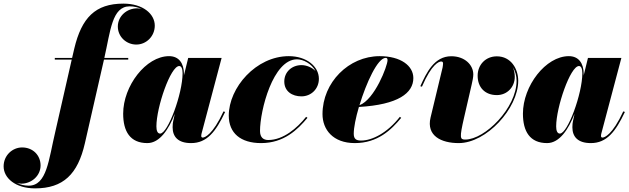

<svg xmlns="http://www.w3.org/2000/svg" viewBox="-236 -780 3470 1060"><path d="M66.5 -460V-451H160L69 -51.5C32.5 102 23 245 -77.5 245C-102 245 -124 239.5 -143 230C-135 232.5 -127 234 -118.5 234C-62 234 -12 190.5 -12 133.5C-12 77.5 -54 34 -114 34C-167 34 -216 77.5 -216 138.5C-216 203 -150.5 260 -42.5 260C113.5 260 193.5 181.5 232.5 11.5L337.5 -448.5C337.5 -449.5 338 -450 338 -451H472V-460H340C374 -609 382 -745 480 -745C504.5 -745 527 -739.5 546 -730C538 -732.5 530 -734 521.5 -734C464 -734 414.5 -691 414.5 -633.5C414.5 -577 461.5 -534 516.5 -534C572 -534 618.5 -580 618.5 -638.5C618.5 -703 553.5 -760 445 -760C290 -760 214.5 -682 174 -511.5L162 -460Z M779.5 -371C779.5 -431 751.5 -470 697.5 -470C569.5 -470 444 -305.5 444 -152.5C444 -55 482 10 577.5 10C646 10 696 -66.5 729 -152L720 -110C718.5 -103 717 -93 717 -77.5C717 -24.5 747.5 10 819 10C906.5 10 955.5 -53 1007 -162L998 -165C937.5 -34.5 894 -20.5 883 -20.5C878 -20.5 875 -24 875 -29C875 -33.5 875.5 -38 877 -43.5L987.5 -460H803L779 -362C779 -365.5 779.5 -368.5 779.5 -371ZM772 -376C772 -263 691 -42.5 648 -42.5C633 -42.5 627.5 -60 627.5 -82.5C627.5 -187.5 705.5 -415.5 753.5 -415.5C764.5 -415.5 772 -402.5 772 -376Z M1461.5 -129.5 1454 -135C1404 -72.5 1328 -7 1245 -7C1218.5 -7 1199.5 -21 1199.5 -57C1199.5 -170 1271 -452.5 1403.5 -452.5C1439 -452.5 1485.5 -427.5 1506 -387.5C1487 -408 1455.5 -420.5 1428.5 -420.5C1375 -420.5 1333.5 -382.5 1333.5 -330C1333.5 -275 1378 -248 1428 -248C1482 -248 1524.5 -289.5 1524.5 -345C1524.5 -414 1455.5 -470 1358.5 -470C1177.5 -470 1027 -296 1027 -142C1027 -45 1092.5 10 1205.5 10C1331.5 10 1407 -64 1461.5 -129.5Z M1717 -41.5C1717 -75.5 1728 -130.5 1745.5 -189.5C1963 -202 2046 -266.5 2046 -349C2046 -416.5 1977 -470 1860 -470C1689.5 -470 1544.5 -325 1544.5 -150C1544.5 -65 1602 10 1723 10C1849.5 10 1925 -64 1979 -129.5L1971.5 -135C1902 -46 1818.5 -4 1757.5 -4C1731 -4 1717 -12.5 1717 -41.5ZM1893.5 -460.5C1901.5 -460.5 1903.5 -455.5 1903.5 -447.5C1903.5 -416.5 1833 -231 1748.5 -199C1786 -322.5 1849 -460.5 1893.5 -460.5Z M2326 -130.5 2368 -313C2373 -334 2377 -354.5 2377 -369C2377 -422 2329.5 -469.5 2255.5 -469.5C2161.5 -469.5 2118.5 -379 2084.5 -304L2093.5 -301.5C2148 -428.5 2188.5 -440.5 2199.5 -440.5C2207.5 -440.5 2210 -436.5 2210 -429C2210 -424 2208.5 -413.5 2207.5 -407.5L2141 -131C2117 -30 2200 10 2296.5 10C2449.5 10 2625 -181.5 2625 -334C2625 -400 2585 -469 2507 -469C2445 -469 2401 -422.5 2401 -362C2401 -297 2442 -255 2507 -255C2563.5 -255 2606 -299 2606 -356C2606 -375.5 2602 -394 2594.5 -410C2608.5 -388 2616 -361 2616 -334C2616 -184 2441.5 -9.5 2332.5 -9.5C2303.5 -9.5 2300 -17.5 2326 -130.5Z M2986.5 -371C2986.5 -431 2958.5 -470 2904.5 -470C2776.5 -470 2651 -305.5 2651 -152.5C2651 -55 2689 10 2784.5 10C2853 10 2903 -66.5 2936 -152L2927 -110C2925.5 -103 2924 -93 2924 -77.5C2924 -24.5 2954.5 10 3026 10C3113.5 10 3162.5 -53 3214 -162L3205 -165C3144.5 -34.5 3101 -20.5 3090 -20.5C3085 -20.5 3082 -24 3082 -29C3082 -33.5 3082.5 -38 3084 -43.5L3194.5 -460H3010L2986 -362C2986 -365.5 2986.5 -368.5 2986.5 -371ZM2979 -376C2979 -263 2898 -42.5 2855 -42.5C2840 -42.5 2834.5 -60 2834.5 -82.5C2834.5 -187.5 2912.5 -415.5 2960.5 -415.5C2971.5 -415.5 2979 -402.5 2979 -376Z"/></svg>

Font: Bodoni* 24pt Fatface
Style: Italic
Weight: 900
Italic angle: -13°
Version: Version 2.3